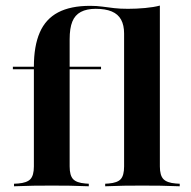

<svg xmlns="http://www.w3.org/2000/svg" viewBox="-20 -651 666 671"><path d="M25 -408.9V-417.7H333.1V-408.9ZM161.3 -2.4Q125.8 -2.4 97.2 -2Q68.5 -1.6 29 0V-8.9L43.5 -9.7Q74.2 -12.1 86.3 -25Q98.4 -37.9 98.4 -69.4V-208.9H223.4V-69.4Q223.4 -37.9 235.5 -25Q247.6 -12.1 278.2 -9.7L290.3 -8.9V0Q252.4 -1.6 224.2 -2Q196 -2.4 161.3 -2.4ZM98.4 -208.9V-417.7Q98.4 -490.3 119 -537.5Q139.5 -584.7 183.1 -607.7Q226.6 -630.6 295.2 -630.6Q318.5 -630.6 338.3 -627.8Q358.1 -625 379 -622.6Q400 -620.2 427.4 -620.2Q456.5 -620.2 487.1 -623Q517.7 -625.8 538.7 -631.5V-208.9H413.7V-533.9Q413.7 -562.9 403.2 -582.3Q392.7 -601.6 370.6 -610.9Q348.4 -620.2 314.5 -620.2Q283.1 -620.2 262.5 -609.3Q241.9 -598.4 232.7 -575.4Q223.4 -552.4 223.4 -513.7V-208.9ZM476.6 -2.4Q441.9 -2.4 413.7 -2Q385.5 -1.6 347.6 0V-8.9L359.7 -9.7Q390.3 -12.1 402 -25Q413.7 -37.9 413.7 -69.4V-208.9H538.7V-69.4Q538.7 -37.9 551.2 -25Q563.7 -12.1 594.4 -9.7L608.1 -8.9V0Q570.2 -1.6 541.1 -2Q512.1 -2.4 476.6 -2.4Z"/></svg>

Font: Playfair 144pt SemiExpanded ExtraBold
Style: Regular
Weight: 800
Width: 6
Designer: Claus Eggers Sørensen
Foundry: Claus Eggers Sørensen
Version: Version 2.203